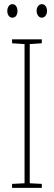

<svg xmlns="http://www.w3.org/2000/svg" viewBox="-20 -903 259 923"><path d="M181 0H38V-19L98 -22V-691L38 -695V-714H181V-695L123 -691V-22L181 -19ZM15 -850Q15 -863 21.5 -873Q28 -883 40 -883Q51 -883 57.5 -873.5Q64 -864 64 -850Q64 -836 57.5 -827Q51 -818 40 -818Q28 -818 21.5 -827.5Q15 -837 15 -850ZM156 -851Q156 -864 163 -873.5Q170 -883 181 -883Q192 -883 199 -874Q206 -865 206 -851Q206 -837 199 -827.5Q192 -818 181 -818Q170 -818 163 -828Q156 -838 156 -851Z"/></svg>

Font: Noto Sans Sinhala UI ExtraCondensed Thin
Style: Regular
Weight: 100
Width: 2
Designer: Jelle Bosma - Monotype Design Team
Foundry: Monotype Imaging Inc.
Version: Version 2.006; ttfautohint (v1.8.4.7-5d5b)